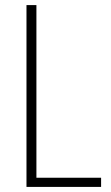

<svg xmlns="http://www.w3.org/2000/svg" viewBox="-20 -734 436 754"><path d="M84 0H377V-36H123V-714H84Z"/></svg>

Font: Noto Sans Malayalam Condensed ExtraLight
Style: Regular
Weight: 200
Width: 3
Designer: Jelle Bosma - Monotype Design Team
Foundry: Monotype Imaging Inc.
Version: Version 2.104